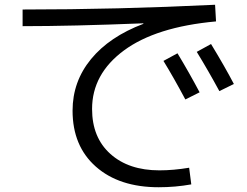

<svg xmlns="http://www.w3.org/2000/svg" viewBox="-20 -734 1040 807"><path d="M667 -478 726 -510Q775 -429 819 -346L759 -316Q710 -408 667 -478ZM807 -516 867 -549Q926 -452 963 -381L902 -351Q856 -436 807 -516ZM75 -624V-694Q472 -694 884 -714L888 -644Q635 -621 501 -522Q367 -423 367 -276Q367 -156 444 -87Q521 -18 650 -18Q709 -18 775 -29L784 41Q717 53 647 53Q481 53 383 -33.5Q285 -120 285 -269Q285 -391 362.5 -485.5Q440 -580 583 -634L582 -636Q282 -624 75 -624Z"/></svg>

Font: M PLUS 1p
Style: Regular
Weight: 400
Version: Version 1.062